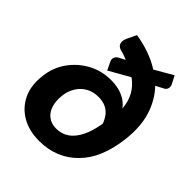

<svg xmlns="http://www.w3.org/2000/svg" viewBox="-203 -841 970 970"><g transform="rotate(45 282.0 -356.0)"><path d="M239 8Q167 8 114.5 -22.5Q62 -53 36 -108Q10 -163 20 -239Q27 -302 63 -353.5Q99 -405 155 -436Q211 -467 279 -467Q310 -467 336 -460.5Q362 -454 383.5 -440.5Q405 -427 421 -406Q417 -453 398 -488Q379 -523 342 -550L231 -487L210 -531Q204 -544 209 -556Q214 -568 228 -575L259 -591Q254 -594 237 -600Q220 -606 209 -608Q186 -615 181.5 -632Q177 -649 188 -672L211 -720Q262 -712 307.5 -696Q353 -680 392 -655L489 -711L512 -666Q517 -654 513 -642Q509 -630 495 -624L457 -604Q507 -552 530 -478Q553 -404 541 -305Q532 -231 508 -173Q484 -115 444 -75Q406 -35 354 -13.5Q302 8 239 8ZM256 -97Q295 -97 324.5 -117.5Q354 -138 374.5 -179Q395 -220 405 -281Q397 -304 383 -322.5Q369 -341 347 -351.5Q325 -362 295 -362Q257 -362 228.5 -346Q200 -330 182 -301.5Q164 -273 160 -238Q155 -195 165 -163.5Q175 -132 198.5 -114.5Q222 -97 256 -97Z"/></g></svg>

Font: Aleo ExtraBold
Style: Italic
Weight: 800
Italic angle: -7°
Designer: Alessio Laiso
Foundry: Alessio Laiso
Version: Version 2.001;gftools[0.9.29]